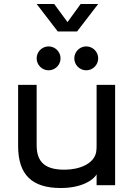

<svg xmlns="http://www.w3.org/2000/svg" viewBox="-20 -930 676 964"><path d="M285 14C390 14 450 -26 465 -55V0H558V-504H465V-202C465 -191 465 -178 463 -167C452 -107 378 -78 304 -78C210 -78 164 -113 164 -201V-504H71V-197C71 -52 141 14 285 14ZM164 -637C164 -604 191 -577 224 -577C257 -577 284 -604 284 -637C284 -670 257 -697 224 -697C191 -697 164 -670 164 -637ZM164 -910 270 -772H367L473 -910H385L319 -819L252 -910ZM353 -637C353 -604 380 -577 413 -577C446 -577 473 -604 473 -637C473 -670 446 -697 413 -697C380 -697 353 -670 353 -637Z"/></svg>

Font: Hibana 45 SubMedium
Style: Regular
Weight: 500
Width: 6
Designer: pygmalion
Foundry: ybstudio
Version: Version 2021.007;FEAKit 1.0